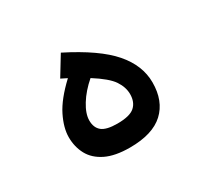

<svg xmlns="http://www.w3.org/2000/svg" viewBox="-100 -588 786 735"><g transform="rotate(-30 293.0 -220.5)"><path d="M285.6 2.9Q220.2 2.9 179.4 -17.1Q138.7 -37.1 120.1 -71.5Q101.6 -106 101.6 -148.4Q101.6 -189.5 126.2 -239.3Q150.9 -289.1 211.9 -346.2Q199.2 -352.5 185.5 -359.4L237.3 -444.3Q370.1 -377.4 427.2 -311.5Q484.4 -245.6 484.4 -170.4Q484.4 -88.4 435.1 -42.7Q385.7 2.9 285.6 2.9ZM287.1 -303.2Q248 -269.5 224.9 -231.9Q201.7 -194.3 201.7 -164.6Q201.7 -132.8 221.4 -116.7Q241.2 -100.6 289.6 -100.6Q344.7 -100.6 366.2 -119.9Q387.7 -139.2 387.7 -174.3Q387.7 -205.1 367.9 -234.9Q348.1 -264.6 287.1 -303.2Z"/></g></svg>

Font: Cascadia Mono PL
Style: Regular
Weight: 400
Monospace: yes
Designer: Aaron Bell
Foundry: Saja Typeworks
Version: Version 2404.023; ttfautohint (v1.8.4)